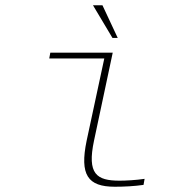

<svg xmlns="http://www.w3.org/2000/svg" viewBox="-20 -700 640 729"><path d="M434 -14C347 -14 310 -39 337 -166L408 -500H171L167 -478H376L309 -166C282 -36 313 9 416 9C452 9 490 7 525 2L529 -21C497 -16 456 -14 434 -14ZM333 -680 407 -556H427L369 -680Z"/></svg>

Font: LT Wave Mono Thin
Style: Italic
Weight: 100
Designer: Daniel Lyons
Version: Version 2.5 (Glyphs App)